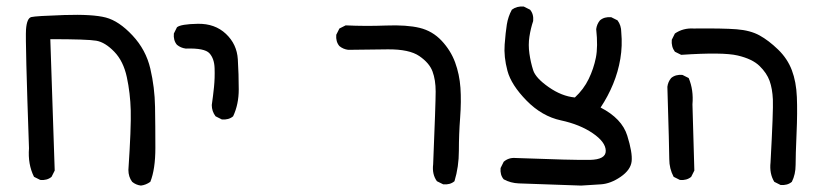

<svg xmlns="http://www.w3.org/2000/svg" viewBox="-20 -455 2540 598"><path d="M418.9 123Q403.3 121.1 391.6 111.3Q379.9 95.7 379.9 74.2Q388.7 -57.6 387.2 -111.3Q385.7 -165 375 -214.8Q364.3 -264.6 335.9 -293.9Q307.6 -323.2 280.3 -328.1Q252.9 -333 136.7 -333L150.4 76.2L140.6 95.7Q127 107.4 105.5 105.5L85.9 95.7Q66.4 56.6 70.3 6.8Q58.6 -327.1 61 -362.8Q63.5 -398.4 77.6 -401.9Q91.8 -405.3 180.2 -408.2Q268.6 -411.1 309.6 -400.4Q350.6 -389.6 392.6 -344.7Q434.6 -299.8 448.2 -241.2Q461.9 -182.6 462.9 -122.1Q463.9 -61.5 463.9 5.4Q463.9 72.3 448.2 111.3Q434.6 121.1 418.9 123Z M670.9 -83 651.4 -92.8Q639.6 -108.4 639.6 -127.9Q643.6 -155.3 646.5 -183.6Q649.4 -211.9 648.4 -242.2Q647.5 -272.5 632.3 -289.1Q617.2 -305.7 558.6 -303.7Q543 -305.7 531.2 -315.4Q519.5 -329.1 521.5 -350.6L531.2 -370.1Q543 -379.9 596.2 -380.9Q649.4 -381.8 683.6 -349.6Q717.8 -317.4 720.7 -270.5Q723.6 -223.6 723.6 -176.8Q723.6 -129.9 706.1 -92.8Q692.4 -81.1 670.9 -83Z M1360.4 119.1 1340.8 109.4Q1325.2 87.9 1329.1 56.6Q1336.9 -133.8 1336.9 -169.9Q1336.9 -206.1 1327.1 -232.4Q1317.4 -258.8 1286.1 -280.3Q1254.9 -301.8 1188 -301.3Q1121.1 -300.8 1064.5 -299.8Q1048.8 -301.8 1037.1 -311.5Q1025.4 -325.2 1027.3 -346.7L1037.1 -366.2L1056.6 -376Q1118.2 -373 1182.6 -375.5Q1247.1 -377.9 1287.1 -368.2Q1327.1 -358.4 1355.5 -328.1Q1383.8 -297.9 1397.5 -260.7Q1411.1 -223.6 1414.1 -181.6Q1417 -139.6 1413.1 -87.9Q1409.2 -36.1 1409.2 14.2Q1409.2 64.5 1395.5 109.4Q1381.8 121.1 1360.4 119.1Z M1790 123Q1621.1 117.2 1595.7 116.2Q1570.3 115.2 1548.8 103.5Q1537.1 89.8 1539.1 68.4L1548.8 48.8Q1564.5 35.2 1585.9 37.1Q1766.6 43.9 1816.9 43Q1867.2 42 1866.7 14.6Q1866.2 -12.7 1826.2 -40Q1786.1 -67.4 1727.1 -80.1Q1668 -92.8 1620.1 -141.6Q1572.3 -190.4 1560.5 -234.4Q1548.8 -278.3 1551.8 -316.4Q1554.7 -354.5 1558.6 -378.9Q1562.5 -403.3 1574.2 -424.8Q1589.8 -436.5 1611.3 -434.6L1630.9 -424.8Q1642.6 -411.1 1640.6 -389.6Q1632.8 -366.2 1628.9 -340.8Q1625 -315.4 1628.9 -288.1Q1632.8 -260.7 1640.6 -236.3Q1648.4 -211.9 1689 -183.6Q1729.5 -155.3 1770.5 -151.4Q1797.9 -176.8 1813.5 -209Q1829.1 -241.2 1835.9 -275.4Q1842.8 -309.6 1836.9 -364.3Q1838.9 -379.9 1848.6 -391.6Q1862.3 -403.3 1883.8 -401.4L1903.3 -391.6Q1915 -376 1915 -354.5Q1918.9 -312.5 1912.1 -272Q1905.3 -231.4 1889.6 -193.4Q1874 -155.3 1850.6 -120.1Q1917 -85.9 1933.6 -32.7Q1950.2 20.5 1947.3 47.4Q1944.3 74.2 1913.1 95.7Q1881.8 117.2 1851.6 119.1Q1821.3 121.1 1790 123Z M2411.1 121.1 2391.6 111.3Q2376 85.9 2379.9 50.8Q2388.7 -111.3 2387.2 -145Q2385.7 -178.7 2377 -203.1Q2368.2 -227.5 2345.7 -249.5Q2323.2 -271.5 2277.3 -282.2Q2231.4 -293 2101.6 -284.2L2082 -293.9Q2070.3 -309.6 2072.3 -331.1L2082 -350.6Q2107.4 -368.2 2140.6 -366.2Q2231.4 -367.2 2274.4 -363.8Q2317.4 -360.4 2345.7 -344.7Q2374 -329.1 2403.3 -300.8Q2432.6 -272.5 2446.3 -236.3Q2460 -200.2 2461.9 -152.8Q2463.9 -105.5 2460.9 -38.1Q2458 29.3 2458 58.6Q2458 87.9 2446.3 111.3Q2432.6 123 2411.1 121.1ZM2097.7 105.5 2078.1 95.7Q2064.5 70.3 2064.5 40.5Q2064.5 10.7 2058.6 -184.6Q2060.5 -200.2 2070.3 -211.9Q2084 -223.6 2105.5 -221.7L2125 -211.9Q2140.6 -174.8 2136.7 -129.9L2142.6 76.2L2132.8 95.7Q2119.1 107.4 2097.7 105.5Z"/></svg>

Font: NaikaiFont
Style: Regular
Weight: 400
Version: Version 1.67